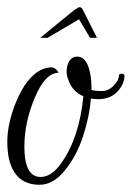

<svg xmlns="http://www.w3.org/2000/svg" viewBox="-49 -511 383 531"><path d="M179.2 -485.6 219.2 -406.4H200L169.6 -457.6L82.4 -406.4H62.4Q127.2 -460 146.8 -475.6Q166.4 -491.2 171.2 -491.2Q176 -491.2 179.2 -485.6ZM18.4 -105.6Q18.4 -21.6 63.2 -21.6Q93.6 -21.6 120 -59.2Q170.4 -129.6 181.6 -244.8Q153.6 -256.8 142.4 -284Q135.2 -300.8 135.2 -312.4Q135.2 -324 138.4 -332.8Q145.6 -354.4 164.8 -354.4Q184 -354.4 194 -330Q204 -305.6 204 -268Q204 -265.6 204 -262.4Q213.6 -259.2 232.4 -259.2Q251.2 -259.2 265.6 -274.4Q280 -289.6 280 -302.4Q280 -305.6 284 -306.8Q288 -308 291.6 -306.4Q295.2 -304.8 295.2 -301.6Q295.2 -278.4 275.6 -257.6Q256 -236.8 223.2 -236.8Q215.2 -236.8 202.4 -238.4Q197.6 -184 179.6 -130.8Q161.6 -77.6 129.6 -38.8Q97.6 0 60.8 0Q-8.8 0 -24.8 -74.4Q-28.8 -96 -28.8 -118.4Q-28.8 -168.8 -5.6 -226.4Q24.8 -301.6 69.6 -320Q92.8 -328 101.6 -322.4Q110.4 -316.8 112.8 -309.6Q76 -309.6 47.2 -240.8Q18.4 -172 18.4 -105.6Z"/></svg>

Font: Rouge Script
Style: Regular
Weight: 400
Designer: Sabrina Mariela Lopez
Foundry: Typesenses
Version: Version 1.003